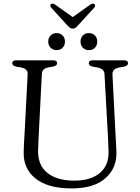

<svg xmlns="http://www.w3.org/2000/svg" viewBox="-20 -1037 781 1073"><path d="M582.5 -288 564 -622.5Q562.5 -652.5 526 -659.5L498.5 -664.5Q476 -669.5 476 -683.5Q476 -700 498 -700H674Q695.5 -700 695.5 -683.5Q695.5 -669.5 673 -664.5L646.5 -660Q606.5 -652.5 608.5 -620.5L625.5 -287Q627 -262.5 628.2 -239Q629.5 -215.5 630.5 -190Q634.5 -99.5 570 -41.8Q505.5 16 380.5 16Q247.5 16 178.2 -39.8Q109 -95.5 112.5 -189Q112.5 -204.5 113.8 -228.2Q115 -252 116.5 -277.2Q118 -302.5 119 -322L134.5 -622Q136 -653 98 -660L71 -664.5Q48.5 -669.5 48.5 -683.5Q48.5 -700 70.5 -700H277Q299 -700 299 -683.5Q299 -669.5 276.5 -665L249.5 -660Q215 -653.5 214 -624L198.5 -324.5Q196.5 -286.5 195.2 -256Q194 -225.5 193 -199Q190 -115 244.2 -71.2Q298.5 -27.5 394.5 -27.5Q488 -27.5 539 -71.2Q590 -115 586.5 -193Q585.5 -226 584.5 -247.5Q583.5 -269 582.5 -288ZM296.5 -757Q275.5 -757 262.5 -770.5Q249.5 -784 249.5 -804.5Q249.5 -825 262.5 -838.5Q275.5 -852 296.5 -852Q317.5 -852 330.2 -838.5Q343 -825 343 -804.5Q343 -784 330.2 -770.5Q317.5 -757 296.5 -757ZM476.5 -757Q455.5 -757 442.8 -770.5Q430 -784 430 -804.5Q430 -825 442.8 -838.5Q455.5 -852 476.5 -852Q498 -852 510.8 -838.5Q523.5 -825 523.5 -804.5Q523.5 -784 510.8 -770.5Q498 -757 476.5 -757ZM416 -895Q408.5 -886.5 402.2 -881.8Q396 -877 387 -877Q377.5 -877 371 -881.8Q364.5 -886.5 356.5 -895L266.5 -994Q261 -1000 261.2 -1005.8Q261.5 -1011.5 265 -1014.5Q273.5 -1020.5 287.5 -1011.5L386.5 -941.5L485 -1011.5Q499 -1020.5 507.5 -1014.5Q511 -1011.5 511.2 -1005.8Q511.5 -1000 506.5 -994Z"/></svg>

Font: Fraunces 9pt S050 Light
Style: Regular
Weight: 300
Version: Version 1.000; ttfautohint (v1.8.3)